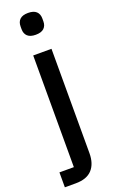

<svg xmlns="http://www.w3.org/2000/svg" viewBox="-188 -822 651 1076"><g transform="rotate(-20 137.0 -284.5)"><path d="M73 -705V-722Q73 -749 89 -764Q105 -779 138 -779Q171 -779 187 -764Q203 -749 203 -722V-705Q203 -679 187 -664Q171 -649 138 -649Q105 -649 89 -664Q73 -679 73 -705ZM-2 210V121H84V-545H193V77Q193 140 161 175Q129 210 63 210Z"/></g></svg>

Font: IBM Plex Sans JP Medium
Style: Regular
Weight: 500
Designer: Mike Abbink; Paul van der Laan; Pieter van Rosmalen; Wujin Sim; Yejin Wi; Jinhee Kim; Boomi Park; Yona Kim; Kichan Ma
Foundry: Sandoll Inc.
Version: Version 1.001